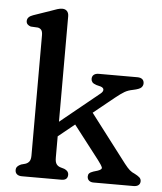

<svg xmlns="http://www.w3.org/2000/svg" viewBox="-53 -784 703 831"><g transform="rotate(5 299.0 -369.0)"><path d="M72.7 0Q59.3 0 51.5 -6.4Q43.7 -12.8 43.7 -24.4Q43.7 -34 49.3 -40Q54.9 -46 65.1 -50.4L83.5 -55.4Q94.4 -59.1 100.4 -67.4Q106.5 -75.7 106.5 -93.4V-615.2Q106.5 -631.4 101.1 -638.3Q95.8 -645.2 85.9 -647.2L54.9 -648.8Q46 -651.4 40.6 -657Q35.3 -662.6 35.3 -671.2Q35.3 -680.6 41.6 -687.4Q48 -694.2 60.9 -698.6L136.3 -724.6Q151 -730.1 162.7 -733.9Q174.4 -737.6 184.5 -737.6Q197.5 -737.6 204.9 -729.5Q212.3 -721.4 212.3 -707.6V-93.4Q212.3 -74.5 218.1 -65.8Q223.8 -57.1 234.9 -53.4L253.1 -48Q272.1 -40 272.1 -24.4Q272.1 0 245.1 0ZM175.5 -219.1 380.7 -386.1Q391.9 -394.9 391.8 -403.6Q391.7 -412.4 378.6 -416.8L360 -421.5Q346.4 -426 341.6 -432.2Q336.8 -438.5 336.8 -446.2Q336.8 -458 344.6 -464.3Q352.4 -470.6 365.8 -470.6H533.7Q547.6 -470.6 555.2 -464.3Q562.7 -458 562.7 -446.2Q562.7 -435.9 554.9 -428Q547.1 -420.2 519.7 -414.5Q498.2 -410.4 483.4 -401.7Q468.5 -393 443.7 -373.1L188.3 -166.3ZM333.3 -328.1 513.2 -92.5Q527.1 -74.8 536.5 -66.6Q545.8 -58.4 559.2 -52.9Q571.9 -46.4 579.4 -39.9Q586.9 -33.3 586.9 -23.4Q586.9 -12.2 579.4 -6.1Q571.8 0 557.9 0H384Q371.8 0 364.4 -6.4Q357 -12.8 357 -24.4Q357 -32.6 361.8 -37.7Q366.5 -42.8 379.3 -47.2L397.8 -52.8Q417.7 -59.5 414.2 -68.8Q410.7 -78.1 394.6 -99.2L261.5 -271.4Z"/></g></svg>

Font: Fraunces SuperSoft
Style: Regular
Weight: 900
Version: Version 1.000;[b76b70a41]